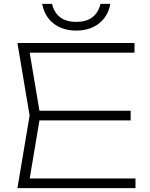

<svg xmlns="http://www.w3.org/2000/svg" viewBox="-20 -972 776 992"><path d="M655 -400V-350H156V-400ZM188 -375 126 -5 90 -50H680V0H70L133 -375L70 -750H675V-700H90L126 -744ZM198 -952H249Q259 -908 290 -883.5Q321 -859 374 -859Q427 -859 458 -883.5Q489 -908 499 -952H550Q538 -887 491 -850.5Q444 -814 374 -814Q304 -814 257 -850.5Q210 -887 198 -952Z"/></svg>

Font: Unbounded ExtraLight
Style: Regular
Weight: 250
Designer: Luke Prowse, Jean-Baptiste Morizot, Fátima Lázaro, Florian Runge
Foundry: NaN
Version: Version 1.701;gftools[0.9.28.dev5+ged2979d]